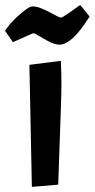

<svg xmlns="http://www.w3.org/2000/svg" viewBox="-35 -729 374 758"><path d="M-15.1 -607.4Q4.4 -636.7 29.8 -660.2Q76.7 -703.6 93 -703.6Q109.4 -703.6 126.2 -696.8Q143.1 -689.9 159.2 -681.6L188 -666.5Q201.2 -659.7 204.6 -659.7Q208 -659.7 210.2 -660.6Q212.4 -661.6 219.7 -666.3Q227.1 -670.9 241.2 -680.7L281.7 -709.5L318.8 -663.6L297.4 -631.8Q241.7 -552.7 200.2 -552.7Q179.7 -552.7 152.1 -568.1Q124.5 -583.5 112.8 -590.6Q101.1 -597.7 98.6 -597.7Q96.2 -597.7 94 -596.9Q91.8 -596.2 84 -592.8L16.1 -562.5ZM205.1 -488.8Q207.5 -438.5 207.5 -404.3Q207.5 -370.1 206.1 -324.2L194.8 0L90.8 8.8L81.1 -473.1Z"/></svg>

Font: Passero One
Style: Regular
Weight: 400
Designer: Viktoriya Grabowska
Foundry: Viktoriya Grabowska
Version: Version 1.003